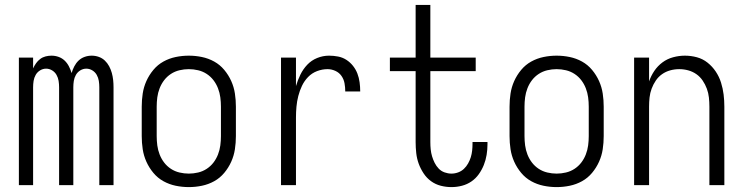

<svg xmlns="http://www.w3.org/2000/svg" viewBox="-20 -755 3040 783"><path d="M57 0V-520H115V-476Q120 -487 127 -497Q134 -507 144 -514.5Q154 -522 166 -525Q178 -528 190 -528Q205 -528 219 -523Q233 -518 243.5 -508Q254 -498 261 -484.5Q268 -471 272 -457Q276 -471 283 -484.5Q290 -498 300.5 -508Q311 -518 325 -523Q339 -528 354 -528Q369 -528 383 -523Q397 -518 407.5 -508Q418 -498 425 -485Q432 -472 436 -457.5Q440 -443 441.5 -428.5Q443 -414 443 -399V0H385V-399Q385 -412 383 -425Q381 -438 374.5 -449.5Q368 -461 356.5 -468Q345 -475 332 -475Q319 -475 307.5 -468Q296 -461 289.5 -449.5Q283 -438 281 -425Q279 -412 279 -399V0H221V-399Q221 -412 219 -425Q217 -438 210.5 -449.5Q204 -461 192.5 -468Q181 -475 168 -475Q155 -475 143.5 -468Q132 -461 125.5 -449.5Q119 -438 117 -425Q115 -412 115 -399V0Z M750 8Q723 8 696.5 2.5Q670 -3 646.5 -16Q623 -29 605.5 -50Q588 -71 577 -95.5Q566 -120 562 -146.5Q558 -173 558 -200V-320Q558 -347 562 -373.5Q566 -400 577 -424.5Q588 -449 605.5 -470Q623 -491 646.5 -504Q670 -517 696.5 -522.5Q723 -528 750 -528Q777 -528 803.5 -522.5Q830 -517 853.5 -504Q877 -491 894.5 -470Q912 -449 923 -424.5Q934 -400 938 -373.5Q942 -347 942 -320V-200Q942 -173 938 -146.5Q934 -120 923 -95.5Q912 -71 894.5 -50Q877 -29 853.5 -16Q830 -3 803.5 2.5Q777 8 750 8ZM750 -47Q769 -47 788 -51.5Q807 -56 823 -66.5Q839 -77 850.5 -92Q862 -107 869 -125Q876 -143 878.5 -162Q881 -181 881 -200V-320Q881 -339 878.5 -358Q876 -377 869 -395Q862 -413 850.5 -428Q839 -443 823 -453.5Q807 -464 788 -468.5Q769 -473 750 -473Q731 -473 712 -468.5Q693 -464 677 -453.5Q661 -443 649.5 -428Q638 -413 631 -395Q624 -377 621.5 -358Q619 -339 619 -320V-200Q619 -181 621.5 -162Q624 -143 631 -125Q638 -107 649.5 -92Q661 -77 677 -66.5Q693 -56 712 -51.5Q731 -47 750 -47Z M1126 0V-520H1187V-404Q1194 -428 1205 -450.5Q1216 -473 1233 -491Q1250 -509 1273.5 -518.5Q1297 -528 1322 -528Q1340 -528 1358.5 -524.5Q1377 -521 1392.5 -511Q1408 -501 1419.5 -486.5Q1431 -472 1437.5 -455Q1444 -438 1446.5 -419.5Q1449 -401 1449 -382H1388Q1388 -399 1385 -415.5Q1382 -432 1372.5 -445.5Q1363 -459 1347.5 -466Q1332 -473 1316 -473Q1294 -473 1273 -465Q1252 -457 1236.5 -441Q1221 -425 1211.5 -405Q1202 -385 1196.5 -363.5Q1191 -342 1189 -320Q1187 -298 1187 -276V0Z M1821 8Q1799 8 1777.5 2.5Q1756 -3 1738 -16Q1720 -29 1707.5 -48Q1695 -67 1687.5 -87.5Q1680 -108 1677.5 -130.5Q1675 -153 1675 -175V-465H1570V-520H1675V-735H1735V-520H1920V-465H1735V-175Q1735 -160 1736.5 -145.5Q1738 -131 1742 -117.5Q1746 -104 1752.5 -91Q1759 -78 1769 -67.5Q1779 -57 1793 -52Q1807 -47 1821 -47Q1835 -47 1848.5 -52Q1862 -57 1872 -66.5Q1882 -76 1889 -88.5Q1896 -101 1900 -114Q1904 -127 1905.5 -141Q1907 -155 1907 -169V-176H1968V-166Q1968 -145 1964.5 -123.5Q1961 -102 1953 -82Q1945 -62 1932.5 -44.5Q1920 -27 1902.5 -15Q1885 -3 1864 2.5Q1843 8 1821 8Z M2250 8Q2223 8 2196.5 2.5Q2170 -3 2146.5 -16Q2123 -29 2105.5 -50Q2088 -71 2077 -95.5Q2066 -120 2062 -146.5Q2058 -173 2058 -200V-320Q2058 -347 2062 -373.5Q2066 -400 2077 -424.5Q2088 -449 2105.5 -470Q2123 -491 2146.5 -504Q2170 -517 2196.5 -522.5Q2223 -528 2250 -528Q2277 -528 2303.5 -522.5Q2330 -517 2353.5 -504Q2377 -491 2394.5 -470Q2412 -449 2423 -424.5Q2434 -400 2438 -373.5Q2442 -347 2442 -320V-200Q2442 -173 2438 -146.5Q2434 -120 2423 -95.5Q2412 -71 2394.5 -50Q2377 -29 2353.5 -16Q2330 -3 2303.5 2.5Q2277 8 2250 8ZM2250 -47Q2269 -47 2288 -51.5Q2307 -56 2323 -66.5Q2339 -77 2350.5 -92Q2362 -107 2369 -125Q2376 -143 2378.5 -162Q2381 -181 2381 -200V-320Q2381 -339 2378.5 -358Q2376 -377 2369 -395Q2362 -413 2350.5 -428Q2339 -443 2323 -453.5Q2307 -464 2288 -468.5Q2269 -473 2250 -473Q2231 -473 2212 -468.5Q2193 -464 2177 -453.5Q2161 -443 2149.5 -428Q2138 -413 2131 -395Q2124 -377 2121.5 -358Q2119 -339 2119 -320V-200Q2119 -181 2121.5 -162Q2124 -143 2131 -125Q2138 -107 2149.5 -92Q2161 -77 2177 -66.5Q2193 -56 2212 -51.5Q2231 -47 2250 -47Z M2566 0V-520H2627V-423Q2635 -446 2648.5 -466Q2662 -486 2681.5 -500.5Q2701 -515 2725 -521.5Q2749 -528 2773 -528Q2798 -528 2822 -521.5Q2846 -515 2865.5 -499.5Q2885 -484 2899 -463Q2913 -442 2920.5 -418Q2928 -394 2931 -369.5Q2934 -345 2934 -320V0H2873V-320Q2873 -339 2871 -357.5Q2869 -376 2862.5 -393.5Q2856 -411 2845.5 -426.5Q2835 -442 2820 -452.5Q2805 -463 2787 -468Q2769 -473 2750 -473Q2731 -473 2713 -468Q2695 -463 2680 -452.5Q2665 -442 2654.5 -426.5Q2644 -411 2637.5 -393.5Q2631 -376 2629 -357.5Q2627 -339 2627 -320V0Z"/></svg>

Font: Iosevka Light
Style: Regular
Weight: 300
Monospace: yes
Designer: Belleve Invis
Foundry: Belleve Invis
Version: Version 32.5.0; ttfautohint (v1.8.4)